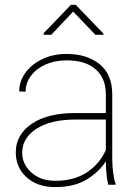

<svg xmlns="http://www.w3.org/2000/svg" viewBox="-20 -760 568 790"><path d="M425.3 0Q420.4 -19 418 -45.7Q415.5 -72.3 415.5 -96.7Q389.2 -53.7 337.6 -22Q286.1 9.8 207.5 9.8Q133.8 9.8 89.4 -30.5Q44.9 -70.8 44.9 -133.8Q44.9 -204.6 109.6 -249.8Q174.3 -294.9 289.1 -294.9H415.5V-372.1Q415.5 -438 373.5 -474.9Q331.5 -511.7 254.4 -511.7Q206.5 -511.7 168.2 -494.9Q129.9 -478 107.7 -448.7Q85.4 -419.4 85.4 -382.8L59.1 -383.8Q59.1 -425.3 84.2 -460.2Q109.4 -495.1 153.6 -516.6Q197.8 -538.1 254.4 -538.1Q336.9 -538.1 389.4 -496.3Q441.9 -454.6 441.9 -371.1V-106.4Q441.9 -78.1 445.6 -49.3Q449.2 -20.5 455.6 -4.4V0ZM207.5 -16.1Q284.2 -16.1 336.7 -50.3Q389.2 -84.5 415.5 -142.6V-268.1H290.5Q188.5 -268.1 129.9 -230Q71.3 -191.9 71.3 -131.8Q71.3 -84 109.4 -50Q147.5 -16.1 207.5 -16.1ZM291.5 -740.2 405.8 -621.6V-616.7H372.6L281.2 -712.4L190.9 -616.7H159.7V-623.5L272 -740.2Z"/></svg>

Font: Vazirmatn RD UI Thin
Style: Regular
Weight: 100
Designer: Saber Rastikerdar
Foundry: Saber Rastikerdar
Version: Version 33.003